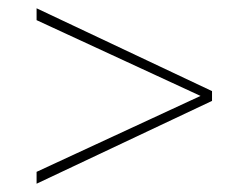

<svg xmlns="http://www.w3.org/2000/svg" viewBox="-20 -521 604 466"><path d="M494.6 -276.1V-299.9L68.8 -500.9V-472.1L466.7 -288.2L68.8 -103.9V-75.1Z"/></svg>

Font: Arad-VF Thin Dots1
Style: Regular
Weight: 100
Designer: Mohammad Darvishi
Version: Version 1.000;August 30, 2024;FontCreator 15.0.0.2992 64-bit